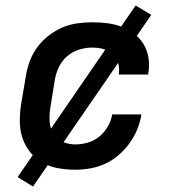

<svg xmlns="http://www.w3.org/2000/svg" viewBox="-20 -609 640 698"><path d="M254 8Q222 8 191 2.5Q160 -3 134 -18Q108 -33 89.5 -56Q71 -79 61.5 -108Q52 -137 52 -168.5Q52 -200 57 -232L74 -332Q78 -359 88 -386Q98 -413 115 -436.5Q132 -460 155.5 -478.5Q179 -497 205.5 -508.5Q232 -520 260 -524Q288 -528 315 -528Q343 -528 370.5 -524.5Q398 -521 423 -511.5Q448 -502 468.5 -486Q489 -470 502.5 -447.5Q516 -425 520 -397.5Q524 -370 519 -342Q519 -341 519 -340Q519 -339 519 -338H412Q412 -339 412 -339.5Q412 -340 412 -340Q415 -361 409.5 -380.5Q404 -400 389.5 -413Q375 -426 355.5 -431Q336 -436 315 -436Q291 -436 267 -428.5Q243 -421 223.5 -404Q204 -387 193.5 -364Q183 -341 179 -317L163 -217Q159 -192 160.5 -167.5Q162 -143 173.5 -123.5Q185 -104 207 -94Q229 -84 254 -84Q276 -84 299 -90.5Q322 -97 341 -112.5Q360 -128 372 -149Q384 -170 388 -193H494Q490 -166 479 -139Q468 -112 451 -88.5Q434 -65 411.5 -45.5Q389 -26 363 -14Q337 -2 309 3Q281 8 254 8ZM100 69 44 35 473 -589 530 -555Z"/></svg>

Font: Iosevka SS04 SmBd Ex Obl
Style: Regular
Weight: 600
Width: 7
Italic angle: -9°
Monospace: yes
Designer: Belleve Invis
Foundry: Belleve Invis
Version: Version 19.0.0; ttfautohint (v1.8.4)